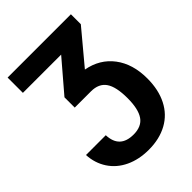

<svg xmlns="http://www.w3.org/2000/svg" viewBox="-259 -836 1175 1175"><g transform="rotate(-45 328.5 -249.0)"><path d="M394.5 -411.1Q502.9 -391.1 564.7 -309.6Q626.5 -228 626.5 -102.5Q626.5 -4.9 590.3 66.4Q554.2 137.7 485.6 175.3Q417 212.9 324.2 212.9Q239.7 212.9 174.1 181.9Q108.4 150.9 70.8 93.8Q33.2 36.6 29.3 -36.6H200.7Q205.1 81.1 324.2 81.1Q394 81.1 424.8 36.1Q455.6 -8.8 455.6 -102.5Q455.6 -201.2 424.8 -245.8Q394 -290.5 326.2 -290.5H186V-379.4L356.4 -578.6H25.4V-710.9H573.2V-625Z"/></g></svg>

Font: Roboto Black
Style: Regular
Weight: 900
Designer: Google
Version: Version 2.134; 2016